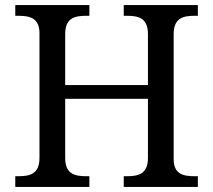

<svg xmlns="http://www.w3.org/2000/svg" viewBox="-20 -734 837 754"><path d="M40 0H331V-42H318C273 -42 236 -51 236 -114V-346H561V-114C561 -51 524 -42 479 -42H466V0H757V-42H744C700 -42 662 -50 662 -109V-600C662 -663 699 -672 744 -672H757V-714H466V-672H479C524 -672 561 -663 561 -600V-400H236V-600C236 -663 273 -672 318 -672H331V-714H40V-672H53C97 -672 135 -663 135 -604V-114C135 -51 98 -42 53 -42H40Z"/></svg>

Font: Noto Serif
Style: Regular
Weight: 400
Designer: Monotype Design Team
Foundry: Monotype Imaging Inc.
Version: Version 2.015